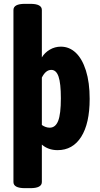

<svg xmlns="http://www.w3.org/2000/svg" viewBox="-20 -774 523 1000"><path d="M50 174V-722Q50 -754 110 -754H138Q198 -754 198 -722V-475Q213 -500 239.5 -515.5Q266 -531 297 -531Q341 -531 374.5 -499.5Q408 -468 427.5 -406.5Q447 -345 447 -259Q447 -131 403 -61.5Q359 8 280 8Q231 8 198 -21V174Q198 206 138 206H110Q50 206 50 174ZM297 -262Q297 -340 285 -375Q273 -410 247 -410Q218 -410 198 -370V-123Q218 -109 239 -109Q269 -109 283 -144.5Q297 -180 297 -262Z"/></svg>

Font: Asap Condensed
Style: Bold
Weight: 700
Designer: Pablo Cosgaya
Foundry: Omnibus-Type
Version: Version 1.010; ttfautohint (v1.8)